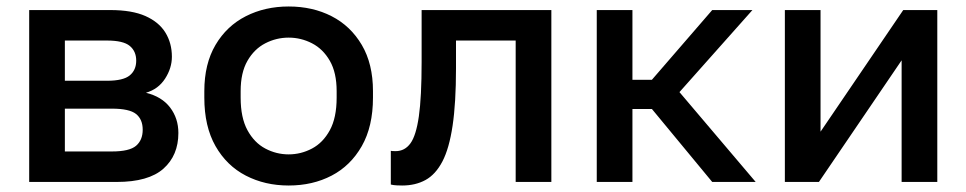

<svg xmlns="http://www.w3.org/2000/svg" viewBox="-20 -561 2980 592"><path d="M70 0V-530H320Q387 -530 428.5 -511.5Q470 -493 490 -460.5Q510 -428 510 -386Q510 -351 489 -318.5Q468 -286 430 -275Q479 -263 504.5 -229.5Q530 -196 530 -151Q530 -82 484 -41Q438 0 340 0ZM180 -94H325Q379 -94 399.5 -111.5Q420 -129 420 -161Q420 -193 399.5 -209.5Q379 -226 325 -226H180ZM180 -312H310Q360 -312 380 -328.5Q400 -345 400 -374Q400 -403 380 -419.5Q360 -436 310 -436H180Z M870 11Q797 11 738 -19.5Q679 -50 644.5 -110.5Q610 -171 610 -260V-280Q610 -364 644.5 -422.5Q679 -481 738 -511Q797 -541 870 -541Q944 -541 1002.5 -511Q1061 -481 1095.5 -422.5Q1130 -364 1130 -280V-260Q1130 -171 1095.5 -110.5Q1061 -50 1002.5 -19.5Q944 11 870 11ZM870 -85Q908 -85 942 -103Q976 -121 997 -159.5Q1018 -198 1018 -260V-280Q1018 -337 997 -373.5Q976 -410 942 -427.5Q908 -445 870 -445Q832 -445 798 -427.5Q764 -410 743 -373.5Q722 -337 722 -280V-260Q722 -198 743 -159.5Q764 -121 798 -103Q832 -85 870 -85Z M1220 11Q1212 11 1202.5 10.5Q1193 10 1185 8V-96Q1188 -95 1200 -95Q1228 -95 1245.5 -119Q1263 -143 1271.5 -202.5Q1280 -262 1280 -370V-530H1680V0H1570V-436H1386V-350Q1386 -244 1375.5 -173.5Q1365 -103 1344 -63Q1323 -23 1292 -6Q1261 11 1220 11Z M1820 0V-530H1930V-315H1990L2176 -530H2300L2075 -277L2310 0H2176L1990 -225H1930V0Z M2400 0V-530H2510V-155L2765 -530H2870V0H2760V-375L2505 0Z"/></svg>

Font: Golos Text Medium
Style: Regular
Weight: 500
Designer: A.Korolkova, Vitaly Kuzmin
Foundry: ParaType Ltd
Version: Version 2.004